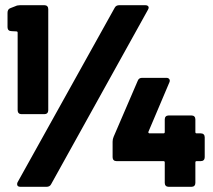

<svg xmlns="http://www.w3.org/2000/svg" viewBox="-20 -720 821 740"><path d="M58 -700H151Q158 -700 162 -696Q166 -692 166 -685V-295Q166 -288 162 -284Q158 -280 151 -280H63Q56 -280 52 -284Q48 -288 48 -295V-594Q48 -599 43 -599L24 -600Q17 -600 13 -604Q9 -608 9 -615V-671Q9 -685 21 -689L39 -696Q47 -700 58 -700ZM440 -700H540Q546 -700 549.5 -697.5Q553 -695 553 -691Q553 -687 550 -682L177 -10Q172 0 159 0H59Q46 0 46 -10Q46 -15 48 -18L422 -690Q427 -700 440 -700ZM769 -191V-114Q769 -107 765 -103Q761 -99 754 -99H738Q733 -99 733 -94V-15Q733 -8 729 -4Q725 0 718 0H630Q623 0 619 -4Q615 -8 615 -15V-94Q615 -99 610 -99H429Q422 -99 418 -103Q414 -107 414 -114V-174Q414 -184 418 -193L511 -409Q515 -420 528 -420H621Q629 -420 632.5 -415Q636 -410 633 -403L552 -212Q551 -210 552.5 -208Q554 -206 556 -206H610Q615 -206 615 -211V-260Q615 -267 619 -271Q623 -275 630 -275H718Q725 -275 729 -271Q733 -267 733 -260V-211Q733 -206 738 -206H754Q761 -206 765 -202Q769 -198 769 -191Z"/></svg>

Font: Barlow Black
Style: Regular
Weight: 900
Designer: Jeremy Tribby
Foundry: Tribby Type
Version: Version 1.422